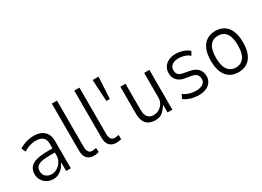

<svg xmlns="http://www.w3.org/2000/svg" viewBox="-19 -1381 2823 2065"><g transform="rotate(-30 1392.5 -348.5)"><path d="M224 8Q179 8 144 -12.5Q109 -33 90 -66.5Q71 -100 71 -138Q71 -192 100 -224.5Q129 -257 183.5 -270.5Q238 -284 315 -284H388V-233H321Q273 -233 237.5 -228.5Q202 -224 179.5 -213.5Q157 -203 146 -184.5Q135 -166 135 -138Q135 -93 165 -70Q195 -47 235 -47Q269 -47 302 -67Q335 -87 356 -121.5Q377 -156 377 -197V-342Q377 -396 347 -421Q317 -446 260 -446Q224 -446 186.5 -435Q149 -424 110 -398L87 -449Q113 -467 143.5 -478.5Q174 -490 205 -496.5Q236 -503 267 -503Q318 -503 357 -485.5Q396 -468 418.5 -432Q441 -396 441 -340V0H383V-104H379Q365 -76 343 -50Q321 -24 291 -8Q261 8 224 8Z M727 8Q671 8 641.5 -24.5Q612 -57 612 -124V-705H676V-128Q676 -109 681 -90.5Q686 -72 699 -59.5Q712 -47 737 -47Q749 -47 763 -49Q777 -51 786 -54L788 -1Q770 4 757 6Q744 8 727 8Z M1006 8Q950 8 920.5 -24.5Q891 -57 891 -124V-705H955V-128Q955 -109 960 -90.5Q965 -72 978 -59.5Q991 -47 1016 -47Q1028 -47 1042 -49Q1056 -51 1065 -54L1067 -1Q1049 4 1036 6Q1023 8 1006 8Z M1134 -436 1119 -705H1192L1177 -436Z M1489 8Q1445 8 1411.5 -8.5Q1378 -25 1359.5 -63Q1341 -101 1341 -161V-494H1405V-168Q1405 -128 1416 -102Q1427 -76 1448.5 -63Q1470 -50 1501 -50Q1538 -50 1569 -68.5Q1600 -87 1618.5 -117.5Q1637 -148 1637 -184V-494H1702V0H1642V-90H1636Q1614 -50 1580 -21Q1546 8 1489 8Z M2031 8Q1996 8 1962 1.5Q1928 -5 1899 -17.5Q1870 -30 1849 -48L1874 -96Q1899 -78 1924.5 -67.5Q1950 -57 1977 -52.5Q2004 -48 2029 -48Q2078 -48 2110 -68.5Q2142 -89 2142 -127Q2142 -163 2123 -183.5Q2104 -204 2064 -211L1984 -225Q1926 -235 1894.5 -270Q1863 -305 1863 -358Q1863 -402 1883.5 -434Q1904 -466 1942 -484.5Q1980 -503 2031 -503Q2058 -503 2089.5 -496.5Q2121 -490 2148.5 -477Q2176 -464 2195 -446L2169 -399Q2149 -418 2125.5 -427.5Q2102 -437 2078 -441.5Q2054 -446 2032 -446Q1985 -446 1954 -424.5Q1923 -403 1923 -361Q1923 -328 1939.5 -308.5Q1956 -289 1995 -282L2073 -267Q2139 -255 2170.5 -219Q2202 -183 2202 -129Q2202 -89 2181.5 -57.5Q2161 -26 2122 -9Q2083 8 2031 8Z M2524 8Q2461 8 2416 -20.5Q2371 -49 2347 -106Q2323 -163 2323 -248Q2323 -332 2347 -388.5Q2371 -445 2416 -474Q2461 -503 2523 -503Q2586 -503 2630.5 -474Q2675 -445 2699 -388.5Q2723 -332 2723 -248Q2723 -163 2699 -106Q2675 -49 2630.5 -20.5Q2586 8 2524 8ZM2522 -50Q2587 -50 2623 -98.5Q2659 -147 2659 -248Q2659 -348 2623.5 -396Q2588 -444 2523 -444Q2458 -444 2422.5 -396Q2387 -348 2387 -248Q2387 -147 2423 -98.5Q2459 -50 2522 -50Z"/></g></svg>

Font: Nunito Sans 7pt Condensed Light
Style: Regular
Weight: 300
Width: 3
Designer: Vernon Adams
Foundry: Vernon Adams
Version: Version 3.101;gftools[0.9.27]